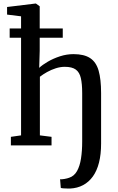

<svg xmlns="http://www.w3.org/2000/svg" viewBox="-20 -842 686 1112"><path d="M385.5 250Q381 250 369.2 249.8Q357.5 249.5 346.2 248.8Q335 248 332 246L328 196Q335.5 197.5 352.8 194.5Q370 191.5 380.5 187.5Q409.5 178 426 148.8Q442.5 119.5 449.2 75.8Q456 32 456 -22V-303Q456 -356 448.2 -389.8Q440.5 -423.5 418.8 -439.2Q397 -455 355.5 -455Q329.5 -455 303 -446.5Q276.5 -438 252.8 -424.8Q229 -411.5 211 -397.5V-58L278.5 -49.5V0H43V-49.5L102 -58V-747.5L21 -757.5V-801.5L185.5 -821.5H188L210 -805.5V-547.5L207 -449Q225 -466 256.5 -484.5Q288 -503 327 -515.8Q366 -528.5 406 -528.5Q467 -528.5 502 -505.5Q537 -482.5 551.2 -432.8Q565.5 -383 565.5 -303V-10Q565.5 51.5 553.5 99.2Q541.5 147 518 179.8Q494.5 212.5 461.2 230.2Q428 248 385.5 250ZM36 -623.5V-677H343.5V-623.5Z"/></svg>

Font: Merriweather 24pt Medium
Style: Regular
Weight: 500
Designer: Eben Sorkin
Foundry: Eben Sorkin
Version: Version 2.100